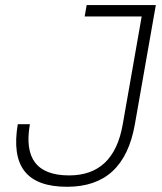

<svg xmlns="http://www.w3.org/2000/svg" viewBox="-20 -713 626 743"><path d="M239.7 9.8C387.2 9.8 473.6 -70.3 502 -232.4L583 -693.4H315.4L307.6 -649.4H528.3L455.1 -232.4C432.1 -100.1 363.3 -34.2 247.6 -34.2C122.6 -34.2 72.3 -100.1 95.7 -232.4H48.8C21.5 -69.8 83 9.8 239.7 9.8Z"/></svg>

Font: Cascadia Code PL ExtraLight
Style: Italic
Weight: 200
Italic angle: -10°
Monospace: yes
Designer: Aaron Bell
Foundry: Saja Typeworks
Version: Version 2404.023